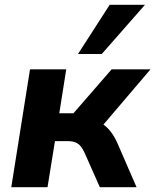

<svg xmlns="http://www.w3.org/2000/svg" viewBox="-20 -780 647 800"><path d="M27 0 105 -491H256L227 -308H286L445 -491H607L411 -261Q429 -248 443.5 -228.5Q458 -209 469 -184L549 0H396L333 -142Q320 -171 304.5 -181.5Q289 -192 263 -192H209L178 0ZM305 -555 437 -760H584L404 -555Z"/></svg>

Font: Nunito Sans ExtraBold
Style: Italic
Weight: 800
Italic angle: -9°
Designer: Vernon Adams
Foundry: Vernon Adams
Version: Version 3.006; ttfautohint (v1.8.3)